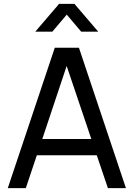

<svg xmlns="http://www.w3.org/2000/svg" viewBox="-20 -965 686 985"><path d="M396.5 -802.5 322.5 -890 248.5 -802.5H161L283 -945H362L484 -802.5ZM626 0H533.5L476.5 -168.5H169L112.5 0H20L261 -720H385ZM322 -626.5 197 -252H448.5Z"/></svg>

Font: CCSD_manrope Medium
Style: Regular
Weight: 500
Designer: Mikhail Sharanda
Foundry: Mikhail Sharanda
Version: Version 4.503